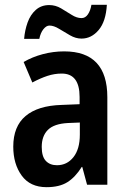

<svg xmlns="http://www.w3.org/2000/svg" viewBox="-20 -859 531 796"><path d="M246 -646Q425 -646 425 -456V-93H341L321 -167H319Q292 -124 259 -103.5Q226 -83 173 -83Q105 -83 70 -131Q35 -179 35 -251Q35 -335 86 -378Q137 -421 235 -424L310 -427V-457Q310 -554 236 -554Q206 -554 177 -544.5Q148 -535 114 -517L78 -602Q114 -623 157.5 -634.5Q201 -646 246 -646ZM262 -349Q204 -346 178.5 -320.5Q153 -295 153 -250Q153 -210 170 -192Q187 -174 216 -174Q258 -174 284.5 -207.5Q311 -241 311 -301V-351ZM80 -698Q83 -734 94.5 -766Q106 -798 128.5 -818Q151 -838 184 -838Q210 -838 233 -824.5Q256 -811 277 -797.5Q298 -784 318 -784Q334 -784 344.5 -799.5Q355 -815 359 -839H423Q419 -770 389 -734.5Q359 -699 318 -699Q294 -699 270.5 -712.5Q247 -726 225 -739.5Q203 -753 185 -753Q172 -753 160 -738Q148 -723 143 -698Z"/></svg>

Font: Noto Sans Kannada UI Condensed SemiBold
Style: Regular
Weight: 600
Width: 3
Designer: Jelle Bosma - Monotype Design Team
Foundry: Monotype Imaging Inc.
Version: Version 2.005; ttfautohint (v1.8.4.7-5d5b)